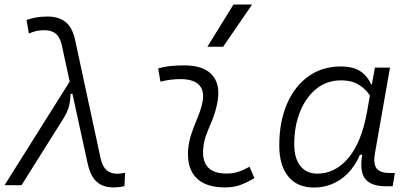

<svg xmlns="http://www.w3.org/2000/svg" viewBox="-25 -815 1803 845"><path d="M474.6 9.8Q429.2 9.8 401.9 -13.9Q374.5 -37.6 361.8 -90.8L293.5 -403.3L285.2 -400.4Q284.7 -369.1 277.8 -344.7Q271 -320.3 254.4 -293.9L69.8 0H-4.9L281.7 -456.1L246.6 -617.7Q238.8 -652.3 219.7 -667.2Q200.7 -682.1 171.9 -682.1Q149.4 -682.1 134.5 -678.5Q119.6 -674.8 102.1 -667.5L91.8 -727.1Q113.3 -734.4 134.5 -738.3Q155.8 -742.2 184.1 -742.2Q232.9 -742.2 262.9 -718.8Q293 -695.3 305.2 -640.6L418.5 -114.7Q426.8 -80.6 444.8 -65.4Q462.9 -50.3 491.7 -50.3Q495.6 -50.3 503.4 -51.3Q511.2 -52.2 525.4 -54.2L522.9 3.9Q501 9.8 474.6 9.8Z M1073.2 -81.1 1094.7 -31.2Q1066.9 -14.2 1036.1 -2.2Q1005.4 9.8 965.3 9.8Q880.9 9.8 839.4 -31.7Q797.9 -73.2 802.7 -153.3Q805.2 -189.9 816.9 -224.6Q828.6 -259.3 842.5 -292Q856.4 -324.7 863.8 -355Q877.9 -410.2 853.5 -438.5Q829.1 -466.8 770.5 -466.8Q724.1 -466.8 681.2 -455.6L670.9 -513.7Q699.7 -522 728.5 -524.7Q757.3 -527.3 786.1 -527.3Q875 -527.3 912.4 -480.7Q949.7 -434.1 927.7 -345.2Q919.4 -310.5 906.5 -280.5Q893.6 -250.5 882.6 -221.2Q871.6 -191.9 869.1 -157.7Q861.8 -51.3 971.2 -51.3Q1000 -51.3 1021.7 -58.1Q1043.5 -64.9 1073.2 -81.1ZM887.7 -609.4 1002.4 -794.9H1084.5L957 -609.4Z M1611.8 -444.3 1625 -517.6H1691.4L1625 -139.6Q1617.2 -95.2 1632.1 -74.5Q1647 -53.7 1689.9 -53.7H1712.9L1703.1 4.9H1675.8Q1607.4 4.9 1582 -28.1Q1556.6 -61 1569.3 -133.8H1559.1Q1529.3 -64.9 1476.6 -27.3Q1423.8 10.3 1356 10.3Q1283.7 10.3 1243.9 -38.1Q1204.1 -86.4 1204.1 -174.3Q1204.1 -278.8 1237.8 -357.2Q1271.5 -435.5 1332.3 -479Q1393.1 -522.5 1474.1 -522.5Q1527.8 -522.5 1559.6 -502.2Q1591.3 -481.9 1607.9 -444.3ZM1476.1 -461.4Q1414.1 -461.4 1367.9 -424.6Q1321.8 -387.7 1295.9 -324.2Q1270 -260.7 1270 -180.2Q1270 -118.2 1296.9 -84.5Q1323.7 -50.8 1371.6 -50.8Q1450.7 -50.8 1508.8 -120.4Q1566.9 -189.9 1590.8 -325.7L1603 -395Q1583 -424.8 1552.5 -443.1Q1522 -461.4 1476.1 -461.4Z"/></svg>

Font: Cascadia Mono Light
Style: Italic
Weight: 300
Italic angle: -10°
Monospace: yes
Designer: Aaron Bell
Foundry: Saja Typeworks
Version: Version 2404.023; ttfautohint (v1.8.4)